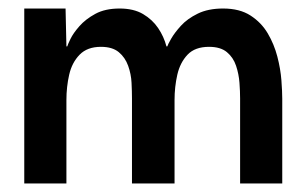

<svg xmlns="http://www.w3.org/2000/svg" viewBox="-20 -431 722 451"><path d="M37 0V-411H134L136 -322H138Q139 -326 145.5 -339.5Q152 -353 166.5 -369.5Q181 -386 204 -398.5Q227 -411 261 -411Q294 -411 316 -398Q338 -385 351.5 -365Q365 -345 371 -322H373Q374 -326 382 -340Q390 -354 405 -370.5Q420 -387 444.5 -399Q469 -411 504 -411Q543 -411 568.5 -394.5Q594 -378 609 -352.5Q624 -327 631.5 -298Q639 -269 641 -242.5Q643 -216 643 -199V0H544V-200Q544 -216 542.5 -236.5Q541 -257 534.5 -276.5Q528 -296 513 -308.5Q498 -321 471 -321Q438 -321 420.5 -302.5Q403 -284 396.5 -255.5Q390 -227 390 -196V0H290V-200Q290 -216 289 -236.5Q288 -257 281 -276.5Q274 -296 259 -308.5Q244 -321 217 -321Q185 -321 167 -302.5Q149 -284 142.5 -255.5Q136 -227 136 -196V0Z"/></svg>

Font: Darker Grotesque
Style: Bold
Weight: 700
Designer: Gabriel Lam
Foundry: TypeRant
Version: Version 1.000;gftools[0.9.28]